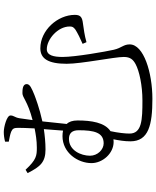

<svg xmlns="http://www.w3.org/2000/svg" viewBox="77 -878 845 1040"><g transform="rotate(-90 500.0 -357.5)"><path d="M315 -355C315 -271 303 -219 244 -219C210 -219 177 -252 177 -293C177 -342 206 -407 268 -407C296 -407 315 -393 315 -355ZM368 -360C368 -388 361 -407 349 -419L363 -551C436 -567 490 -588 506 -594C542 -609 565 -618 565 -636C565 -658 535 -659 516 -659C491 -659 474 -631 370 -604L380 -675C385 -703 395 -705 395 -724C395 -744 332 -760 306 -760C289 -760 273 -758 253 -753C253 -752 253 -738 253 -733C267 -730 293 -726 307 -720C325 -712 328 -704 328 -681C328 -665 327 -632 325 -593C294 -587 260 -581 221 -581C177 -581 156 -583 101 -642L83 -631C118 -561 143 -534 211 -534C249 -534 287 -538 321 -543L313 -439C304 -441 294 -442 283 -442C193 -442 137 -359 137 -285C137 -225 189 -165 252 -165L266 -166C260 -135 255 -107 255 -74C255 25 345 45 485 45C627 45 780 -2 780 -78C780 -112 761 -121 751 -164C741 -208 712 -373 712 -441C712 -489 720 -527 754 -527C807 -527 877 -468 877 -403C877 -390 875 -383 860 -372C845 -362 809 -344 783 -333L792 -312C829 -323 866 -327 892 -331C926 -335 940 -343 940 -375C940 -469 856 -562 759 -562C703 -562 675 -520 675 -419C675 -339 712 -161 712 -110C712 -74 697 -59 673 -46C636 -26 558 -9 476 -9C371 -9 297 -12 297 -79C297 -103 301 -140 310 -182C357 -213 368 -286 368 -360Z"/></g></svg>

Font: Source Han Serif CN Light
Style: Regular
Weight: 300
Designer: Ryoko NISHIZUKA 西塚涼子 (kana & ideographs); Frank Grießhammer (Latin, Greek & Cyrillic); Wenlong ZHANG 张文龙 (bopomofo); San
Foundry: Adobe
Version: Version 2.003;hotconv 1.1.1;makeotfexe 2.6.0